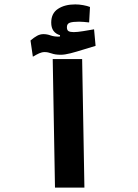

<svg xmlns="http://www.w3.org/2000/svg" viewBox="-20 -853 626 873"><path d="M230 0 219.7 -584.5H353.5L363.8 0ZM129.4 -595.2 118.7 -668.9Q135.3 -683.1 148.9 -690.4Q162.6 -697.8 177.7 -697.8Q193.8 -697.8 209.5 -692.1Q225.1 -686.5 244.6 -686.5Q254.9 -686.5 263.9 -689.7Q272.9 -692.9 283.2 -695.8L282.2 -653.8L252.9 -681.2V-692.9Q233.4 -698.7 223.1 -712.9Q212.9 -727.1 212.9 -750.5Q212.9 -792.5 243.7 -812.7Q274.4 -833 322.3 -833Q339.4 -833 358.2 -829.6Q377 -826.2 389.2 -821.3L385.3 -751Q374 -752.4 360.8 -753.4Q347.7 -754.4 339.4 -754.4Q311 -754.4 297.6 -749.8Q284.2 -745.1 284.2 -729.5Q284.2 -715.8 291.7 -711.4Q299.3 -707 315.4 -707Q331.1 -707 358.4 -711.4Q385.7 -715.8 407.7 -719.7L414.6 -644.5Q387.7 -636.7 357.7 -627.2Q327.6 -617.7 301 -610.8Q274.4 -604 256.3 -604Q231 -604 214.4 -610.1Q197.8 -616.2 183.1 -616.2Q170.4 -616.2 158.2 -610.6Q146 -605 129.4 -595.2Z"/></svg>

Font: Cascadia Code
Style: Regular
Weight: 400
Monospace: yes
Designer: Aaron Bell
Foundry: Saja Typeworks
Version: Version 2106.017